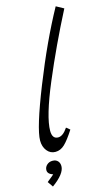

<svg xmlns="http://www.w3.org/2000/svg" viewBox="-163 -824 634 1083"><g transform="rotate(-15 154.0 -283.0)"><path d="M80 107Q80 151 4 206L-18 174Q22 142 23 140Q-8 130 -8 108Q-8 90 5.5 77.5Q19 65 38.5 65Q58 65 69 76.5Q80 88 80 107ZM161 -96 182 -79Q148 -26 123.5 -2.5Q99 21 69 21Q39 21 20 -3Q1 -27 1 -63Q1 -133 93 -364.5Q185 -596 282 -772L326 -748Q228 -558 149 -370.5Q70 -183 70 -101Q70 -54 105 -54Q133 -54 161 -96Z"/></g></svg>

Font: Marck Script
Style: Regular
Weight: 400
Designer: Denis Masharov, Marck Fogel
Foundry: Denis Masharov
Version: Version 1.002